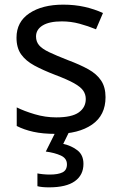

<svg xmlns="http://www.w3.org/2000/svg" viewBox="-20 -566 519 826"><path d="M434 -148Q434 -70 376 -30Q318 10 220 10Q164 10 123.5 1Q83 -8 52 -24V-104Q84 -88 129.5 -74.5Q175 -61 222 -61Q289 -61 319 -82.5Q349 -104 349 -140Q349 -160 338 -176Q327 -192 298.5 -208Q270 -224 217 -244Q165 -264 128 -284Q91 -304 71 -332Q51 -360 51 -404Q51 -472 106.5 -509Q162 -546 252 -546Q301 -546 343.5 -536.5Q386 -527 423 -510L393 -440Q359 -454 322 -464Q285 -474 246 -474Q192 -474 163.5 -456.5Q135 -439 135 -409Q135 -387 148 -371.5Q161 -356 191.5 -341.5Q222 -327 273 -307Q324 -288 360 -268Q396 -248 415 -219.5Q434 -191 434 -148ZM339 139Q339 187 302 213.5Q265 240 191 240Q159 240 141 235V180Q150 182 165 183.5Q180 185 194 185Q230 185 249 175.5Q268 166 268 141Q268 115 241.5 103Q215 91 177 86L220 0H278L252 53Q288 61 313.5 81Q339 101 339 139Z"/></svg>

Font: Noto Sans Ugaritic
Style: Regular
Weight: 400
Designer: Monotype Design Team
Foundry: Monotype Imaging Inc.
Version: Version 2.001; ttfautohint (v1.8.4.7-5d5b)